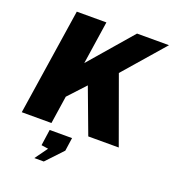

<svg xmlns="http://www.w3.org/2000/svg" viewBox="-168 -851 1105 1225"><g transform="rotate(20 384.0 -238.0)"><path d="M31 0 141.5 -723H342.5L298.5 -431L550.5 -723H767.5L527.5 -447L689.5 0H482.5L368.5 -305L261 -189L232.5 0ZM206.5 247.5 268.5 161.5 221.5 154.5 237 45.5H389L376 135.5L270.5 247.5Z"/></g></svg>

Font: Public Sans Thin Black
Style: Italic
Weight: 900
Italic angle: -8°
Version: Version 2.001